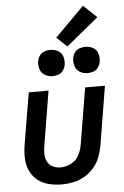

<svg xmlns="http://www.w3.org/2000/svg" viewBox="-64 -1039 704 1092"><g transform="rotate(-5 288.0 -493.0)"><path d="M243 8Q276 8 309 1.5Q342 -5 372.5 -22.5Q403 -40 426.5 -66.5Q450 -93 462.5 -125Q475 -157 481 -189L537 -530H424L370 -205Q365 -175 349.5 -146.5Q334 -118 304.5 -103.5Q275 -89 245 -89Q245 -89 245 -89Q245 -89 245 -89Q222 -89 202 -98.5Q182 -108 171.5 -127.5Q161 -147 160 -169.5Q159 -192 163 -215L215 -530H102L52 -231Q46 -193 47.5 -156Q49 -119 64 -86.5Q79 -54 106.5 -32Q134 -10 170 -1Q206 8 243 8ZM445 -610Q461 -610 478 -615.5Q495 -621 505.5 -636Q516 -651 519 -667Q523 -691 516.5 -714Q510 -737 489.5 -748.5Q469 -760 445 -760Q429 -760 412 -754.5Q395 -749 384.5 -734.5Q374 -720 371 -703Q367 -679 374 -656.5Q381 -634 401 -622Q421 -610 445 -610ZM245 -610Q261 -610 278 -615.5Q295 -621 305.5 -636Q316 -651 319 -667Q323 -691 316.5 -714Q310 -737 289.5 -748.5Q269 -760 245 -760Q229 -760 212 -754.5Q195 -749 184.5 -734.5Q174 -720 171 -703Q167 -679 174 -656.5Q181 -634 201 -622Q221 -610 245 -610ZM344 -771 528 -922 452 -994 285 -826Z"/></g></svg>

Font: Iosevka Sparkle SmBdObl
Style: Regular
Weight: 600
Italic angle: -9°
Designer: Belleve Invis
Foundry: Belleve Invis
Version: Version 4.5.0; ttfautohint (v1.8.3)